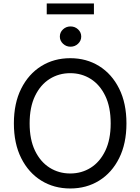

<svg xmlns="http://www.w3.org/2000/svg" viewBox="-20 -1071 805 1101"><path d="M382.8 9.8Q289.6 9.8 216.6 -35.4Q143.6 -80.6 101.6 -164.3Q59.6 -248 59.6 -363.3Q59.6 -479 101.6 -562.7Q143.6 -646.5 216.6 -691.9Q289.6 -737.3 382.8 -737.3Q476.1 -737.3 548.8 -691.9Q621.6 -646.5 663.3 -562.7Q705.1 -479 705.1 -363.3Q705.1 -248 663.3 -164.3Q621.6 -80.6 548.8 -35.4Q476.1 9.8 382.8 9.8ZM382.8 -76.2Q447.8 -76.2 500.2 -109.1Q552.7 -142.1 583.7 -206.3Q614.7 -270.5 614.7 -363.3Q614.7 -457 583.7 -521.2Q552.7 -585.4 500.2 -618.4Q447.8 -651.4 382.8 -651.4Q317.4 -651.4 264.6 -618.2Q211.9 -585 180.9 -520.8Q149.9 -456.5 149.9 -363.3Q149.9 -270.5 180.9 -206.5Q211.9 -142.6 264.6 -109.4Q317.4 -76.2 382.8 -76.2ZM384.3 -803.2Q359.4 -803.2 341.3 -820.3Q323.2 -837.4 323.2 -861.3Q323.2 -885.7 341.3 -902.6Q359.4 -919.4 384.3 -919.4Q409.7 -919.4 427.7 -902.6Q445.8 -885.7 445.8 -861.3Q445.8 -837.4 427.7 -820.3Q409.7 -803.2 384.3 -803.2ZM518.6 -1051.3V-988.8H248V-1051.3Z"/></svg>

Font: Adwaita Sans
Style: Regular
Weight: 400
Designer: Rasmus Andersson
Foundry: rsms
Version: Version 4.001;git-9221beed3